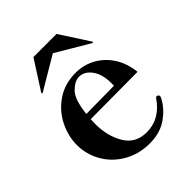

<svg xmlns="http://www.w3.org/2000/svg" viewBox="-199 -823 957 957"><g transform="rotate(-45 279.0 -344.5)"><path d="M505 -118 504 -112Q481 -63 429.5 -25Q378 13 302 13Q227 13 166.5 -21.5Q106 -56 72.5 -114Q39 -172 39 -239Q39 -300 68.5 -360Q98 -420 155 -459Q212 -498 290 -498Q345 -498 393 -472Q441 -446 472.5 -397.5Q504 -349 511 -283L179 -281Q178 -271 178 -247Q178 -162 215.5 -99.5Q253 -37 331 -37Q424 -37 484 -125Q487 -130 493 -130Q495 -130 499 -128Q505 -124 505 -118ZM182 -315 379 -317V-336Q379 -398 352 -435Q325 -472 287 -472Q257 -472 224.5 -440Q192 -408 182 -315ZM97 -546 98 -549 196 -702H359L458 -549L459 -546Q459 -543 455 -543L452 -544L278 -647L104 -544L101 -543Q97 -543 97 -546Z"/></g></svg>

Font: Shippori Mincho ExtraBold
Style: Regular
Weight: 800
Designer: FONTDASU
Foundry: FONTDASU / Google Inc. / but / Adobe
Version: Version 3.110; ttfautohint (v1.8.3)